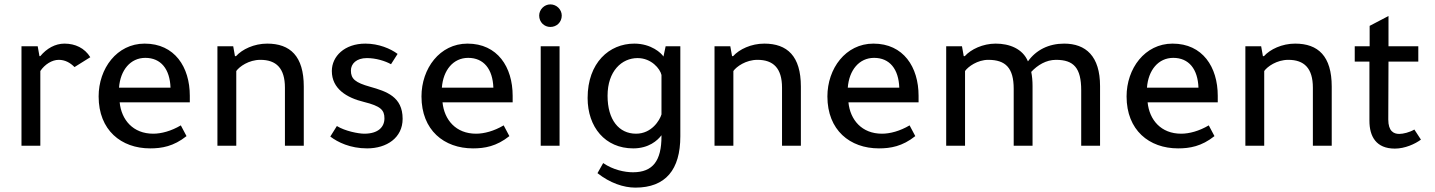

<svg xmlns="http://www.w3.org/2000/svg" viewBox="-20 -665 6545 876"><path d="M160 -409 152 -454H78V0H164V-341C184 -371 217 -392 248 -392C277 -392 300 -379 320 -359L392 -404C366 -446 323 -466 274 -466C232 -466 193 -444 164 -409H160Z M846 -198V-228C846 -359 777 -466 640 -466C513 -466 430 -352 430 -225C430 -71 533 12 665 12C718 12 772 3 831 -44L805 -93C761 -67 716 -55 679 -55C587 -55 534 -118 526 -198H846ZM523 -265C529 -345 575 -401 643 -401C714 -401 755 -350 758 -265H523Z M1052 -409 1044 -454H972V0H1058V-341C1072 -361 1115 -392 1168 -392C1240 -392 1280 -354 1280 -265V0H1366V-270C1366 -409 1304 -466 1199 -466C1139 -466 1085 -440 1057 -409H1052Z M1764 -372 1794 -419C1762 -443 1708 -466 1647 -466C1552 -466 1494 -408 1494 -341C1494 -260 1562 -219 1640 -200C1717 -181 1734 -163 1734 -125C1734 -85 1705 -55 1642 -55C1615 -55 1554 -67 1517 -90L1487 -42C1521 -16 1578 12 1655 12C1744 12 1817 -36 1817 -123C1817 -224 1743 -248 1669 -269C1601 -288 1581 -305 1581 -343C1581 -374 1606 -400 1654 -400C1695 -400 1737 -387 1764 -372Z M2319 -198V-228C2319 -359 2250 -466 2113 -466C1986 -466 1903 -352 1903 -225C1903 -71 2006 12 2138 12C2191 12 2245 3 2304 -44L2278 -93C2234 -67 2189 -55 2152 -55C2060 -55 2007 -118 1999 -198H2319ZM1996 -265C2002 -345 2048 -401 2116 -401C2187 -401 2228 -350 2231 -265H1996Z M2533 -454H2447V0H2533V-454ZM2440 -594C2440 -564 2463 -542 2491 -542C2520 -542 2543 -564 2543 -594C2543 -621 2520 -645 2491 -645C2463 -645 2440 -621 2440 -594Z M2998 -43C2998 68 2959 121 2868 121C2830 121 2777 110 2732 79L2706 125C2763 170 2825 191 2879 191C3017 191 3084 109 3084 -43V-454H3017L3007 -407C2998 -422 2952 -466 2874 -466C2760 -466 2661 -379 2661 -218C2661 -85 2741 12 2869 12C2940 12 2980 -24 2998 -48V-43ZM2998 -143C2990 -116 2953 -55 2882 -55C2804 -55 2752 -118 2752 -228C2752 -341 2817 -400 2889 -400C2952 -400 2992 -351 2998 -323V-143Z M3320 -409 3312 -454H3240V0H3326V-341C3340 -361 3383 -392 3436 -392C3508 -392 3548 -354 3548 -265V0H3634V-270C3634 -409 3572 -466 3467 -466C3407 -466 3353 -440 3325 -409H3320Z M4171 -198V-228C4171 -359 4102 -466 3965 -466C3838 -466 3755 -352 3755 -225C3755 -71 3858 12 3990 12C4043 12 4097 3 4156 -44L4130 -93C4086 -67 4041 -55 4004 -55C3912 -55 3859 -118 3851 -198H4171ZM3848 -265C3854 -345 3900 -401 3968 -401C4039 -401 4080 -350 4083 -265H3848Z M4377 -409 4369 -454H4297V0H4383V-341C4397 -361 4440 -392 4489 -392C4568 -392 4605 -355 4605 -260V0H4691V-272C4691 -296 4689 -318 4685 -337C4714 -368 4753 -392 4798 -392C4879 -392 4913 -355 4913 -253V0H4999V-272C4999 -409 4934 -466 4835 -466C4765 -466 4707 -437 4670 -385C4646 -443 4585 -466 4523 -466C4464 -466 4410 -440 4382 -409H4377Z M5536 -198V-228C5536 -359 5467 -466 5330 -466C5203 -466 5120 -352 5120 -225C5120 -71 5223 12 5355 12C5408 12 5462 3 5521 -44L5495 -93C5451 -67 5406 -55 5369 -55C5277 -55 5224 -118 5216 -198H5536ZM5213 -265C5219 -345 5265 -401 5333 -401C5404 -401 5445 -350 5448 -265H5213Z M5742 -409 5734 -454H5662V0H5748V-341C5762 -361 5805 -392 5858 -392C5930 -392 5970 -354 5970 -265V0H6056V-270C6056 -409 5994 -466 5889 -466C5829 -466 5775 -440 5747 -409H5742Z M6315 -384H6451V-454H6315V-592L6229 -547V-454H6161V-384H6228V-114C6228 -42 6259 13 6344 13C6390 13 6436 -8 6463 -28L6433 -74C6411 -61 6382 -54 6364 -54C6339 -54 6314 -66 6314 -120L6315 -384Z"/></svg>

Font: Tajawal Medium
Style: Regular
Weight: 500
Designer: Boutros Fonts
Foundry: Created by Boutros International 2017
Version: Version 1.700